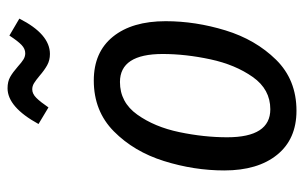

<svg xmlns="http://www.w3.org/2000/svg" viewBox="-172 -640 824 521"><g transform="rotate(-90 240.5 -380.0)"><path d="M38 -184Q38 -266 63.5 -347.5Q89 -429 144 -483.5Q199 -538 282 -538Q359 -538 401 -486Q443 -434 443 -343Q443 -262 418 -180.5Q393 -99 338.5 -43.5Q284 12 200 12Q123 12 80.5 -40.5Q38 -93 38 -184ZM354 -351Q354 -467 278 -467Q223 -467 189.5 -420Q156 -373 142 -306Q128 -239 128 -176Q128 -59 204 -59Q258 -59 291.5 -106.5Q325 -154 339.5 -221.5Q354 -289 354 -351ZM295 -685Q283 -695 275 -700Q267 -705 258 -705Q246 -705 235 -694Q224 -683 209 -661L164 -688Q210 -772 261 -772Q279 -772 291.5 -765Q304 -758 320 -744Q331 -734 339 -729Q347 -724 356 -724Q368 -724 378.5 -734Q389 -744 404 -767L450 -740Q408 -657 354 -657Q337 -657 323.5 -664.5Q310 -672 295 -685Z"/></g></svg>

Font: Fira Sans Extra Condensed
Style: Italic
Weight: 400
Width: 3
Italic angle: -8°
Designer: Carrois Corporate & Edenspiekermann AG
Foundry: Carrois Corporate GbR & Edenspiekermann AG
Version: Version 4.203